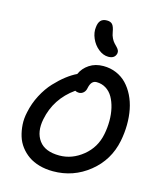

<svg xmlns="http://www.w3.org/2000/svg" viewBox="-142 -1095 1013 1206"><g transform="rotate(15 364.5 -491.5)"><path d="M467.8 -774.9Q434.6 -774.9 403.8 -799.6Q373 -824.2 356.7 -861.8Q340.3 -899.4 345.2 -935.1Q348.1 -964.4 361.8 -978.8Q375.5 -993.2 401.9 -993.2Q425.8 -993.2 437.5 -980Q449.2 -966.8 455.1 -932.1Q458.5 -910.6 467 -893.6Q475.6 -876.5 484.9 -866.7Q494.1 -856.9 502.7 -848.1Q511.2 -839.4 515.6 -830.3Q520 -821.3 518.1 -810.1Q510.3 -774.9 467.8 -774.9ZM317.9 9.8Q269.5 9.8 228.5 -2Q187.5 -13.7 157.5 -34.7Q127.4 -55.7 105.2 -85Q83 -114.3 72.3 -149.2Q61.5 -184.1 58.8 -223.9Q56.2 -263.7 65.9 -306.2Q78.1 -366.2 106.7 -420.7Q135.3 -475.1 171.4 -513.7Q207.5 -552.2 241.9 -578.6Q276.4 -605 308.1 -620.1Q325.7 -660.2 364 -685.5Q402.3 -710.9 455.1 -710.9Q500.5 -710.9 539.3 -694.3Q578.1 -677.7 606.2 -648.4Q634.3 -619.1 654.3 -578.9Q674.3 -538.6 683.6 -491.5Q692.9 -444.3 692.4 -391.6Q691.9 -338.9 681.2 -285.2Q654.8 -154.3 552.5 -72.3Q450.2 9.8 317.9 9.8ZM175.8 -290Q158.7 -204.6 198 -150.4Q237.3 -96.2 331.1 -96.2Q413.6 -96.2 483.4 -152.8Q553.2 -209.5 570.8 -299.8Q579.6 -344.2 579.6 -387.9Q579.6 -431.6 570.6 -470.2Q561.5 -508.8 544.7 -538.3Q527.8 -567.9 500.5 -585Q473.1 -602.1 439 -602.1Q404.3 -602.1 394 -553.2Q390.6 -532.2 377.7 -520.5Q364.7 -508.8 348.1 -508.8Q334.5 -508.8 323.2 -515.1Q203.6 -430.2 175.8 -290Z"/></g></svg>

Font: Shantell Sans Normal
Style: Italic
Weight: 500
Italic angle: -11.31°
Designer: Stephen Nixon, Anya Danilova, Shantell Martin
Foundry: Arrow Type
Version: Version 1.006;[559af2be0]